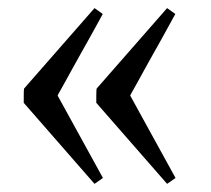

<svg xmlns="http://www.w3.org/2000/svg" viewBox="-20 -466 525 478"><path d="M39.1 -210V-227.1Q39.1 -233.9 39.3 -239.5Q39.6 -245.1 40 -245.6L215.3 -445.8L235.8 -431.2Q226.1 -413.6 218.3 -399.2Q210.4 -384.8 200.2 -366.5Q189.9 -348.1 179.2 -329.1Q168.5 -310.1 158.4 -291.7Q148.4 -273.4 140.6 -259.3Q132.8 -245.1 127.9 -236.6Q123 -228 123.5 -228L236.3 -22.9L215.3 -8.3ZM219.7 -210V-227.1Q219.7 -233.9 220 -239.5Q220.2 -245.1 220.7 -245.6L396 -445.8L416.5 -431.2Q406.7 -413.6 398.9 -399.2Q391.1 -384.8 380.9 -366.5Q370.6 -348.1 359.9 -329.1Q349.1 -310.1 339.1 -291.7Q329.1 -273.4 321.3 -259.3Q313.5 -245.1 308.6 -236.6Q303.7 -228 304.2 -228L417 -22.9L396 -8.3Z"/></svg>

Font: Akkhara
Style: Regular
Weight: 400
Designer: J. Victor Gaultney
Version: Version 1.00 June 13, 2006, initial release